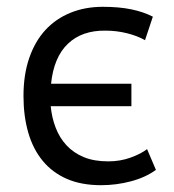

<svg xmlns="http://www.w3.org/2000/svg" viewBox="-20 -532 512 564"><path d="M438 -33Q408 -11 365 0.5Q322 12 277 12Q219 12 176.5 -6.5Q134 -25 105.5 -59.5Q77 -94 63 -142.5Q49 -191 49 -250Q49 -313 66 -362Q83 -411 113.5 -444Q144 -477 187 -494.5Q230 -512 282 -512Q330 -512 366 -504.5Q402 -497 429 -483L406 -414Q383 -427 352.5 -434.5Q322 -442 290 -442Q221 -443 179.5 -403.5Q138 -364 130 -286H366V-220H129Q132 -187 143.5 -157Q155 -127 175.5 -105Q196 -83 226 -70.5Q256 -58 298 -58Q333 -58 363.5 -69Q394 -80 412 -94Z"/></svg>

Font: PTSans
Style: Regular
Weight: 400
Designer: A.Korolkova, O.Umpeleva, V.Yefimov
Foundry: ParaType Ltd
Version: Version 2.003W OFL